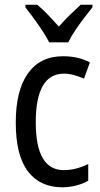

<svg xmlns="http://www.w3.org/2000/svg" viewBox="-20 -786 427 816"><path d="M245 10Q150 10 98.5 -58Q47 -126 47 -265Q47 -402 99 -474.5Q151 -547 248 -547Q282 -547 311 -540Q340 -533 362 -521L337 -452Q316 -461 294 -467Q272 -473 252 -473Q132 -473 132 -266Q132 -63 251 -63Q279 -63 305 -70Q331 -77 355 -89V-18Q333 -5 303.5 2.5Q274 10 245 10ZM189 -606Q172 -639 143 -680.5Q114 -722 88 -755V-766H138Q159 -749 183 -724Q207 -699 230 -673Q256 -702 276.5 -722Q297 -742 323 -766H373V-755Q357 -735 337 -709Q317 -683 299 -656Q281 -629 270 -606Z"/></svg>

Font: Noto Sans Ethiopic Cond
Style: Regular
Weight: 400
Width: 3
Designer: Monotype Design Team
Foundry: Monotype Imaging Inc.
Version: Version 2.102; ttfautohint (v1.8.4.7-5d5b)